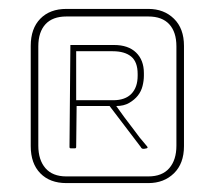

<svg xmlns="http://www.w3.org/2000/svg" viewBox="-20 -411 487 431"><path d="M313 0H129Q92 0 70.5 -22Q49 -44 49 -83V-308Q49 -347 70.5 -369Q92 -391 129 -391H313Q348 -391 370.5 -369Q393 -347 393 -308V-83Q393 -44 370.5 -22Q348 0 313 0ZM376 -307Q376 -339 360 -356.5Q344 -374 313 -374H129Q98 -374 82 -356.5Q66 -339 66 -307V-84Q66 -52 82 -33.5Q98 -15 129 -15H313Q344 -15 360 -33.5Q376 -52 376 -84ZM304 -77Q298 -76 296 -81L226 -173H152L151 -81Q151 -78 148 -78H139Q136 -78 136 -81L138 -310H236Q268 -310 285.5 -293Q303 -276 303 -247V-241Q303 -230 300 -218Q297 -206 289.5 -196.5Q282 -187 270 -180Q258 -173 241 -173Q248 -163 259 -148Q270 -133 281 -119Q293 -102 308 -85Q314 -79 309 -78ZM289 -245Q289 -272 274.5 -284Q260 -296 233 -296H151V-186H234Q261 -186 275 -200.5Q289 -215 289 -241Z"/></svg>

Font: Chathura Thin
Style: Regular
Weight: 250
Designer: Appaji Ambarisha Darbha
Foundry: Aditya Fonts
Version: Version 1.001 2016